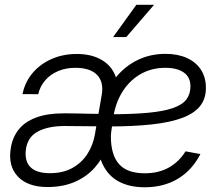

<svg xmlns="http://www.w3.org/2000/svg" viewBox="-20 -769 917 799"><path d="M177.7 9.3Q95.2 9.3 54 -34.7Q12.7 -78.6 24.9 -152.8Q32.2 -198.2 58.1 -230.5Q84 -262.7 130.6 -280Q177.2 -297.4 246.1 -297.4Q272.9 -297.4 297.4 -296.9Q321.8 -296.4 348.9 -295.7Q376 -294.9 410.2 -294.9L405.3 -243.2Q367.2 -243.2 326.7 -243.9Q286.1 -244.6 249.5 -244.6Q182.1 -244.6 139.4 -222.7Q96.7 -200.7 88.4 -151.4Q80.6 -100.6 105.7 -74.5Q130.9 -48.3 187.5 -48.3Q243.2 -48.3 282.2 -70.6Q321.3 -92.8 344.5 -129.6Q367.7 -166.5 375 -210L403.3 -374Q412.6 -427.7 384 -457.3Q355.5 -486.8 293 -486.8Q253.9 -486.8 221.7 -473.1Q189.5 -459.5 168 -434.6Q146.5 -409.7 139.2 -377L73.7 -377.4Q83.5 -426.8 115 -464.4Q146.5 -502 194.1 -523.2Q241.7 -544.4 299.3 -544.4Q357.4 -544.4 397.7 -522.7Q438 -501 456.1 -462.9Q474.1 -424.8 465.3 -375L428.7 -154.8L422.9 -153.8Q405.8 -106.4 372.8 -69.8Q339.8 -33.2 291 -12Q242.2 9.3 177.7 9.3ZM582.5 10.3Q518.6 10.3 474.1 -13.7Q429.7 -37.6 407 -85.9Q384.3 -134.3 384.3 -207Q384.3 -280.8 405.3 -342.5Q426.3 -404.3 464.4 -449.7Q502.4 -495.1 554.4 -520Q606.4 -544.9 668.5 -544.9Q719.7 -544.9 757.6 -527.8Q795.4 -510.7 816.2 -479Q836.9 -447.3 836.9 -402.8Q836.9 -358.9 813.2 -328.4Q789.6 -297.9 739.5 -278.8Q689.5 -259.8 611.8 -251.2Q534.2 -242.7 425.8 -242.7L432.1 -293.5Q529.8 -293.5 595.2 -299.6Q660.6 -305.7 699.7 -319.3Q738.8 -333 755.6 -355.2Q772.5 -377.4 772.5 -409.7Q772.5 -447.8 744.9 -467.3Q717.3 -486.8 668 -486.8Q607.9 -486.8 560.5 -458Q513.2 -429.2 484.1 -378.2Q455.1 -327.1 449.2 -260.7Q446.8 -247.1 445.1 -236.3Q443.4 -225.6 442.4 -217Q441.4 -208.5 441.4 -201.7Q441.4 -124.5 475.3 -86.2Q509.3 -47.9 582 -47.9Q640.1 -47.9 682.6 -71.8Q725.1 -95.7 752 -139.2L814 -127.9Q779.3 -60.5 720.2 -25.1Q661.1 10.3 582.5 10.3ZM450.7 -614.7 547.4 -749H621.1L505.4 -614.7Z"/></svg>

Font: Inter 24pt Light
Style: Italic
Weight: 300
Italic angle: -9.3988°
Designer: Rasmus Andersson
Foundry: rsms
Version: Version 4.001;git-66647c0bb